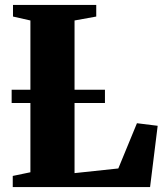

<svg xmlns="http://www.w3.org/2000/svg" viewBox="-20 -763 666 783"><path d="M32 0V-45.5L104 -60.5V-679.5L33 -695.5V-743H372.5V-695.5L284 -679.5V-57L462.5 -76L538.5 -260.5L623 -250L592 0ZM408 -397V-343H27.5V-397Z"/></svg>

Font: Merriweather 72pt Black
Style: Regular
Weight: 900
Version: Version 2.100